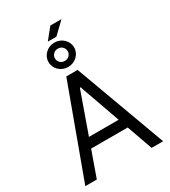

<svg xmlns="http://www.w3.org/2000/svg" viewBox="-254 -1212 1185 1336"><g transform="rotate(-30 338.0 -544.5)"><path d="M117.9 0 191.1 -206H485.1L558.2 0H650.6L383.5 -727.3H292.6L25.6 0ZM218.8 -284.1 335.2 -612.2H340.9L457.4 -284.1ZM235.1 -875C235.1 -821 281.2 -777.3 338.1 -777.3C394.9 -777.3 441.1 -821 441.1 -875C441.1 -929 394.9 -973 338.1 -973C281.2 -973 235.1 -929 235.1 -875ZM286.9 -875C286.9 -902.3 308.6 -924.4 338.1 -924.4C367.5 -924.4 389.2 -902.3 389.2 -875C389.2 -847.7 367.5 -825.6 338.1 -825.6C308.6 -825.6 286.9 -847.7 286.9 -875ZM302.6 -1001.4H371.4L463.1 -1089.5H373.6Z"/></g></svg>

Font: Magic Ui Pro
Style: Regular
Weight: 400
Designer: Stefan Endress, Andreas Faust
Version: Version 1.000;FEAKit 1.0